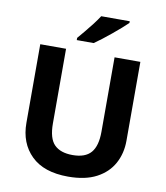

<svg xmlns="http://www.w3.org/2000/svg" viewBox="-99 -1016 955 1107"><g transform="rotate(10 378.0 -462.0)"><path d="M671 -714V-252Q671 -178 638.5 -118.5Q606 -59 540.5 -24.5Q475 10 375 10Q233 10 159 -62.5Q85 -135 85 -254V-714H236V-277Q236 -189 272 -153Q308 -117 379 -117Q453 -117 486.5 -156Q520 -195 520 -278V-714ZM570 -934V-924Q556 -910 533 -890Q510 -870 483.5 -848Q457 -826 431.5 -806.5Q406 -787 387 -774H288V-787Q304 -806 325.5 -831.5Q347 -857 368 -884.5Q389 -912 403 -934Z"/></g></svg>

Font: Noto IKEA Latin
Style: Bold
Weight: 700
Designer: Monotype Design Team
Foundry: Monotype Imaging Inc.
Version: Version 1.0